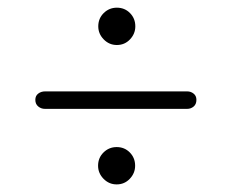

<svg xmlns="http://www.w3.org/2000/svg" viewBox="-20 -601 600 500"><path d="M284.3 -483.8Q264.4 -483.8 250.1 -498.4Q235.9 -513 235.9 -532.4Q235.9 -553 250.1 -567Q264.4 -581 284.3 -581Q304.7 -581 318.5 -567Q332.4 -553 332.4 -532.4Q332.4 -513 318.5 -498.4Q304.7 -483.8 284.3 -483.8ZM72 -341Q72 -351.5 79.5 -357.2Q87 -363 97.5 -363H467.5Q477 -363 484.2 -357.2Q491.5 -351.5 491.5 -341Q491.5 -329.5 484.2 -323.5Q477 -317.5 467.5 -317.5H97Q87 -317.5 79.5 -323.8Q72 -330 72 -341ZM283.8 -120.8Q263.9 -120.8 249.6 -135.4Q235.4 -150 235.4 -169.4Q235.4 -190 249.6 -204Q263.9 -218 283.8 -218Q304.2 -218 318 -204Q331.9 -190 331.9 -169.4Q331.9 -150 318 -135.4Q304.2 -120.8 283.8 -120.8Z"/></svg>

Font: Fraunces 9pt S050 Light
Style: Regular
Weight: 300
Version: Version 1.000; ttfautohint (v1.8.3)